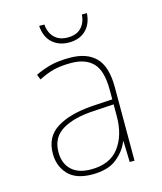

<svg xmlns="http://www.w3.org/2000/svg" viewBox="-110 -798 749 889"><g transform="rotate(-15 265.0 -353.0)"><path d="M223 11Q145 11 107.5 -29Q70 -69 70 -129Q70 -209 131.5 -248Q193 -287 302 -295L401 -301V-347Q401 -438 365 -475.5Q329 -513 260 -513Q211 -513 177 -504.5Q143 -496 104 -476L94 -501Q129 -518 167 -528Q205 -538 260 -538Q342 -538 384.5 -494.5Q427 -451 427 -353V0H404L401 -100H399Q382 -56 340 -22.5Q298 11 223 11ZM223 -13Q314 -13 357.5 -71Q401 -129 401 -220V-277L304 -271Q208 -266 152.5 -232.5Q97 -199 97 -129Q97 -75 129.5 -44Q162 -13 223 -13ZM277 -607Q229 -607 197.5 -635Q166 -663 162 -717H187Q190 -678 213 -654.5Q236 -631 277 -631Q319 -631 341.5 -654.5Q364 -678 367 -717H391Q387 -664 356.5 -635.5Q326 -607 277 -607Z"/></g></svg>

Font: Noto Sans Mono Condensed Thin
Style: Regular
Weight: 100
Width: 3
Designer: Monotype Design Team
Foundry: Monotype Imaging Inc.
Version: Version 2.014; ttfautohint (v1.8.4.7-5d5b)